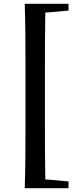

<svg xmlns="http://www.w3.org/2000/svg" viewBox="-20 -819 412 1017"><path d="M166 178H343V142L220 131C218 28 218 -75 218 -177V-445C218 -548 218 -651 220 -752L343 -763V-799H111C115 -682 115 -562 115 -445V-177C115 -57 115 62 111 178Z"/></svg>

Font: Noto Serif CJK HK
Style: Bold
Weight: 700
Designer: Ryoko NISHIZUKA 西塚涼子 (kana & ideographs); Frank Grießhammer (Latin, Greek & Cyrillic); Wenlong ZHANG 张文龙 (bopomofo); San
Foundry: Adobe
Version: Version 2.001;hotconv 1.1.0;makeotfexe 2.6.0